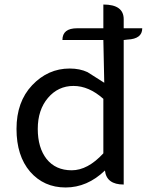

<svg xmlns="http://www.w3.org/2000/svg" viewBox="-20 -816 660 849"><path d="M444 -62Q366 13 270 13Q174 13 113 -57Q53 -127 53 -246Q53 -366 122 -439Q192 -513 288 -513Q333 -513 367 -497L441 -450L437 -639H256Q256 -691 321 -691H437V-796Q527 -796 527 -731V-691H609Q609 -644 544 -641L527 -639V0Q451 0 444 -62ZM437 -138V-379Q373 -436 305 -436Q237 -436 192 -383Q147 -330 147 -246Q147 -163 186 -113Q226 -63 297 -63Q368 -63 437 -138Z"/></svg>

Font: Swei Toothpaste CJK TC
Style: Regular
Weight: 400
Version: Version 1.0